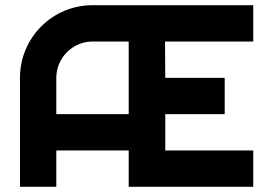

<svg xmlns="http://www.w3.org/2000/svg" viewBox="-20 -720 1029 740"><path d="M956 -140H617V-280H846V-420H617L616 -560H956V-700H337C182 -700 57 -575 57 -420V0H197V-140H476V0H956ZM197 -280V-420C197 -497 260 -560 337 -560C408 -560 476 -560 476 -560V-280Z"/></svg>

Font: Righteous
Style: Regular
Weight: 400
Designer: Astigmatic (AOETI)
Foundry: Astigmatic (AOETI)
Version: Version 1.000